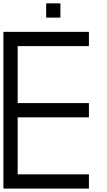

<svg xmlns="http://www.w3.org/2000/svg" viewBox="-20 -1103 623 1123"><path d="M0 0V-916.7H500V-833.3H83.3V-500H500V-416.7H83.3V-83.3H500V0ZM250 -1000V-1083.3H333.3V-1000Z"/></svg>

Font: Galmuri11 Regular
Style: Regular
Weight: 400
Designer: Minseo Lee (Quiple)
Version: Version 2.356;hotconv 1.1.0;makeotfexe 2.6.0 DEVELOPMENT